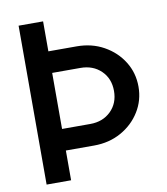

<svg xmlns="http://www.w3.org/2000/svg" viewBox="-81 -792 750 860"><g transform="rotate(-10 293.5 -361.5)"><path d="M61.5 0V-722.7H172.9V-586.4H301.3Q370.1 -586.4 424.8 -555.9Q479.5 -525.4 511.2 -474.4Q543 -423.3 543 -360.8Q543 -298.8 511.2 -247.6Q479.5 -196.3 424.8 -165.8Q370.1 -135.3 301.3 -135.3H172.9V0ZM172.9 -488.3V-233.4H301.3Q358.4 -233.4 395 -269Q431.6 -304.7 431.6 -360.8Q431.6 -417.5 395 -452.9Q358.4 -488.3 301.3 -488.3Z"/></g></svg>

Font: Giphurs Medium
Style: Regular
Weight: 500
Version: Version 0.920; ttfautohint (v1.8.4.7-5d5b)